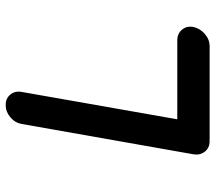

<svg xmlns="http://www.w3.org/2000/svg" viewBox="-60 -682 740 659"><g transform="rotate(-90 309.5 -352.0)"><path d="M155 -2Q132 -2 119 -18.5Q106 -35 110 -58L214 -647Q218 -670 237 -686Q256 -702 279 -702Q302 -702 315 -686Q328 -670 324 -647L230 -113H501Q524 -113 537.5 -97Q551 -81 547 -58Q542 -35 523 -18.5Q504 -2 481 -2H157Q157 -3 156 -3Q156 -2 155 -2Z"/></g></svg>

Font: Quicksand
Style: Bold Italic
Weight: 700
Italic angle: -12°
Designer: Andrew Paglinawan
Foundry: Andrew Paglinawan
Version: 1.002